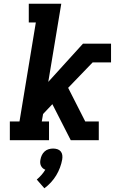

<svg xmlns="http://www.w3.org/2000/svg" viewBox="-20 -755 640 1034"><path d="M33 0V-101H85L173 -634H135V-735H310L240 -314L427 -520H578V-419H479L347 -282L439 -101H512V0H361L262 -194L212 -141L205 -101H244V0ZM219 259 178 212Q191 201 203 187.5Q215 174 224 159Q216 156 210 150.5Q204 145 200.5 137.5Q197 130 196.5 121.5Q196 113 198 104Q200 92 205.5 80.5Q211 69 220.5 60.5Q230 52 242 48.5Q254 45 266 45Q278 45 289 48.5Q300 52 307 60.5Q314 69 315.5 80.5Q317 92 315 104Q311 126 303 147.5Q295 169 283 189Q271 209 254.5 227Q238 245 219 259Z"/></svg>

Font: Iosevka Etoile Oblique
Style: Bold
Weight: 700
Italic angle: -9°
Designer: Belleve Invis
Foundry: Belleve Invis
Version: Version 15.5.2; ttfautohint (v1.8.4)